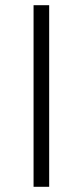

<svg xmlns="http://www.w3.org/2000/svg" viewBox="-20 -718 318 738"><path d="M109 -698H169V0H109Z"/></svg>

Font: Plexus Sans Light
Style: Regular
Weight: 300
Version: Version 2.001;PS 002.001;hotconv 1.0.70;makeotf.lib2.5.58329